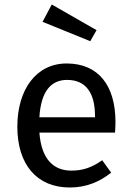

<svg xmlns="http://www.w3.org/2000/svg" viewBox="-20 -821 584 853"><path d="M290 12C363 12 422 -13 474 -54L434 -109C388 -77 349 -63 297 -63C221 -63 164 -110 155 -232H491C492 -244 493 -261 493 -279C493 -440 418 -539 276 -539C140 -539 57 -422 57 -258C57 -91 143 12 290 12ZM278 -466C361 -466 402 -409 402 -306V-300H155C162 -417 208 -466 278 -466ZM381 -638 409 -687 210 -801 169 -724Z"/></svg>

Font: FiraGO Unicode
Style: Regular
Weight: 400
Designer: bBox Type
Foundry: bBox Type GmbH
Version: Version 1.001;PS 001.001;hotconv 1.0.88;makeotf.lib2.5.64775